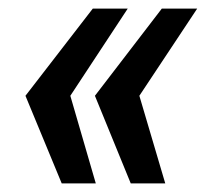

<svg xmlns="http://www.w3.org/2000/svg" viewBox="-20 -547 477 445"><path d="M123 -122 39 -325 195 -527H276L143 -325L202 -122ZM283 -122 200 -325 355 -527H437L303 -325L363 -122Z"/></svg>

Font: Archivo ExtraCondensed SemiBold
Style: Italic
Weight: 600
Width: 2
Italic angle: -10°
Designer: Hector Gatti
Foundry: Omnibus-Type
Version: Version 2.001